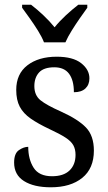

<svg xmlns="http://www.w3.org/2000/svg" viewBox="-20 -786 458 816"><path d="M196 10Q124 10 82 -16.5Q40 -43 40 -95Q40 -134 60.5 -148Q81 -162 100 -162Q100 -109 123 -73Q146 -37 201 -37Q250 -37 275.5 -61.5Q301 -86 301 -128Q301 -152 291.5 -169Q282 -186 258 -201.5Q234 -217 191 -237Q142 -260 110.5 -282Q79 -304 64 -332.5Q49 -361 49 -404Q49 -472 96.5 -508.5Q144 -545 221 -545Q290 -545 325 -517.5Q360 -490 360 -453Q360 -426 343 -410Q326 -394 294 -394Q294 -445 273.5 -472.5Q253 -500 211 -500Q166 -500 146 -478Q126 -456 126 -420Q126 -381 152 -360Q178 -339 239 -312Q312 -279 345.5 -244Q379 -209 379 -146Q379 -70 329.5 -30Q280 10 196 10ZM167 -606Q158 -629 141.5 -655.5Q125 -682 106.5 -708Q88 -734 74 -753V-766H112Q138 -746 164.5 -721Q191 -696 212 -670Q233 -696 260 -721Q287 -746 313 -766H351V-753Q337 -734 319 -708Q301 -682 284.5 -655.5Q268 -629 258 -606Z"/></svg>

Font: Noto Serif Myanmar SemCond
Style: Regular
Weight: 400
Width: 4
Designer: Ben Mitchell and the Monotype Design Team
Foundry: Monotype Imaging Inc.
Version: Version 2.106; ttfautohint (v1.8.4.7-5d5b)